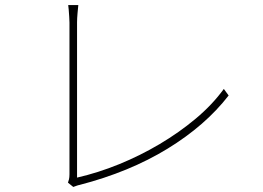

<svg xmlns="http://www.w3.org/2000/svg" viewBox="-20 -747 1040 760"><path d="M249 -24Q251 -29 253 -37Q255 -45 255 -57Q255 -69 255 -112Q255 -155 255 -216.5Q255 -278 255 -346.5Q255 -415 255 -479Q255 -543 255 -591Q255 -639 255 -658Q255 -666 254 -680.5Q253 -695 252 -708.5Q251 -722 250 -727H290Q289 -719 287 -696Q285 -673 285 -659Q285 -642 285 -602Q285 -562 285 -507.5Q285 -453 285 -392Q285 -331 285 -272Q285 -213 285 -163.5Q285 -114 285 -82Q285 -50 285 -44Q368 -63 451.5 -97Q535 -131 612.5 -177Q690 -223 755.5 -278Q821 -333 866 -395L885 -369Q793 -250 642.5 -158Q492 -66 295 -15Q289 -14 282.5 -11.5Q276 -9 270 -7Z"/></svg>

Font: Noto Sans TC
Style: Regular
Weight: 100
Designer: Ryoko NISHIZUKA 西塚涼子 (kana, bopomofo & ideographs); Paul D. Hunt (Latin, Greek & Cyrillic); Sandoll Communications 산돌커뮤니
Foundry: Adobe
Version: Version 2.004;hotconv 1.0.118;makeotfexe 2.5.65603